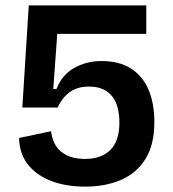

<svg xmlns="http://www.w3.org/2000/svg" viewBox="-20 -680 644 714"><path d="M297 14Q223 14 168 -8Q113 -30 82.5 -70Q52 -110 51 -167L170 -192Q176 -141 208.5 -115Q241 -89 296 -89Q357 -89 390.5 -122.5Q424 -156 424 -224Q424 -253 418 -277.5Q412 -302 398.5 -320Q385 -338 363.5 -348Q342 -358 311 -358Q288 -358 270 -352.5Q252 -347 238 -336.5Q224 -326 213 -311.5Q202 -297 194 -280H63L87 -660H524V-554H193L178 -349H190Q211 -403 257 -428Q303 -453 357 -453Q424 -453 467.5 -425Q511 -397 532.5 -346Q554 -295 554 -226Q554 -142 521 -89Q488 -36 430 -11Q372 14 297 14Z"/></svg>

Font: Bricolage Grotesque 96pt ExtraBold SemiBold
Style: Regular
Weight: 600
Version: Version 1.001;gftools[0.9.33.dev8+g029e19f]